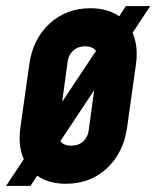

<svg xmlns="http://www.w3.org/2000/svg" viewBox="-38 -590 513 630"><path d="M62 20H-18L40 -67.5Q20.5 -112 29 -172L58 -378Q69.5 -461.5 124.2 -512.2Q179 -563 259 -563Q315 -563 353 -536.5L375 -570H455L397 -482.5Q416.5 -438 408 -378L379 -172Q367.5 -89 313 -38Q258.5 13 178 13Q122 13 84 -13.5ZM184 -388 166 -256 277 -423Q266 -438 241 -438Q218 -438 202.5 -424.2Q187 -410.5 184 -388ZM196 -112Q219.5 -112 234.8 -125.8Q250 -139.5 253 -162L271 -294L160 -127Q171 -112 196 -112Z"/></svg>

Font: Mohave
Style: Bold Italic
Weight: 700
Italic angle: -8°
Designer: Gumpita Rahayu
Foundry: Tokotype
Version: Version 2.003; ttfautohint (v1.8.3)